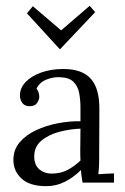

<svg xmlns="http://www.w3.org/2000/svg" viewBox="-20 -623 428 655"><path d="M261.5 0Q259.3 -12.8 258.2 -22.6Q257.1 -32.3 256 -42.9Q230.7 -17.6 201.1 -2.8Q171.6 12.1 138.2 12.1Q81.4 12.1 53.5 -13.8Q25.7 -39.6 25.7 -77.4Q25.7 -112.2 46.9 -137.3Q68.2 -162.4 102.7 -178.6Q137.1 -194.7 177.1 -202.4Q217.1 -210.1 254.5 -209.4V-256Q254.5 -282 250.1 -305.5Q245.7 -328.9 230.5 -344Q215.3 -359 182.6 -359.7Q160.6 -360.5 137.9 -351.3Q115.1 -342.1 104.5 -320.5Q110 -314.6 112 -306.7Q114 -298.9 114 -292.3Q114 -283.1 106.5 -271.7Q99 -260.4 80.3 -260.7Q64.5 -260.7 56.3 -271.5Q48 -282.4 48 -297.4Q48 -322.7 67.3 -343.1Q86.5 -363.4 120.1 -375.5Q153.6 -387.6 196.9 -387.6Q260 -387.6 289.9 -354.2Q319.8 -320.9 319 -248.6Q319 -220.4 318.8 -192.3Q318.7 -164.3 318.5 -136Q318.3 -107.8 318.3 -79.6Q318.3 -67.8 317.7 -55.7Q317.2 -43.6 315.4 -28.6Q328.9 -29.3 342.1 -30.3Q355.3 -31.2 368.9 -31.5V0ZM254.5 -184.1Q220 -183 183 -173.5Q145.9 -163.9 120.8 -142.8Q95.7 -121.7 96.8 -86.5Q97.9 -58.3 115.1 -44.6Q132.4 -30.8 155.5 -30.8Q185.9 -30.8 209 -42.5Q232.1 -54.3 254.5 -75.2Q254.1 -83.6 253.9 -93.1Q253.8 -102.7 253.8 -113.3Q253.8 -117 254.1 -137.3Q254.5 -157.7 254.5 -184.1ZM183.7 -455.4 71.9 -577.6 92 -601.8 187.8 -520H189.2L286 -603.2L304.7 -581.6L185.2 -455.4Z"/></svg>

Font: Parastoo
Style: Regular
Weight: 400
Foundry: Saber Rastikerdar (saber.rastikerdar@gmail.com)
Version: Version 3.000